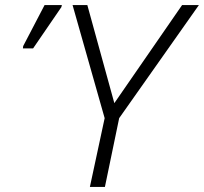

<svg xmlns="http://www.w3.org/2000/svg" viewBox="-20 -734 801 754"><path d="M333 0 391 -270 265 -714H323L429 -329L695 -714H761L448 -270L392 0ZM70 -544 71 -553 155 -714H223L221 -706L110 -544Z"/></svg>

Font: Noto Sans Light
Style: Italic
Weight: 300
Italic angle: -12°
Designer: Monotype Design Team
Foundry: Monotype Imaging Inc.
Version: Version 2.013; ttfautohint (v1.8.4.7-5d5b)